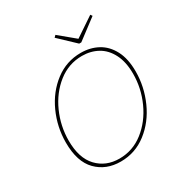

<svg xmlns="http://www.w3.org/2000/svg" viewBox="-198 -1025 1131 1183"><g transform="rotate(-30 368.0 -433.0)"><path d="M86 -264Q86 -375 131.5 -475Q177 -575 258 -636.5Q339 -698 441 -698Q508 -698 561.5 -669Q615 -640 646.5 -580Q678 -520 678 -430Q678 -322 633 -221Q588 -120 506.5 -57Q425 6 322 6Q218 6 152 -61Q86 -128 86 -264ZM657 -426Q657 -509 628 -566Q599 -623 549.5 -650.5Q500 -678 438 -678Q343 -678 267.5 -618.5Q192 -559 149.5 -464Q107 -369 107 -266Q107 -142 167.5 -78Q228 -14 324 -14Q419 -14 495 -73.5Q571 -133 614 -228Q657 -323 657 -426ZM473 -780 610 -872 619 -859 477 -752H462L349 -859L362 -872Z"/></g></svg>

Font: Bitter Pro Thin
Style: Italic
Weight: 250
Italic angle: -9°
Designer: Sol Matas, and Bitter project Authors
Foundry: Sol Matas
Version: Version 1.010